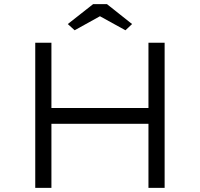

<svg xmlns="http://www.w3.org/2000/svg" viewBox="-20 -906 964 926"><path d="M696 0V-700H774V0ZM150 0V-700H228V0ZM188 -309 189 -385H729V-309ZM340 -760 307 -790 429 -886H496L617 -790L585 -760L447 -836H477Z"/></svg>

Font: Lexend Giga Light
Style: Regular
Weight: 300
Version: Version 1.007